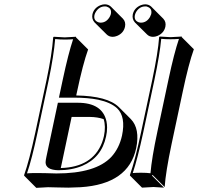

<svg xmlns="http://www.w3.org/2000/svg" viewBox="-20 -820 928 899"><path d="M601.6 -752Q607.9 -782.2 638.7 -795.4Q649.9 -799.8 660.2 -799.8Q677.2 -799.3 688 -789.1L744.6 -732.4Q758.8 -717.3 754.4 -695.3Q748 -665 717.3 -651.9Q706.5 -647.5 696.3 -647.5Q679.2 -647.9 668.5 -658.7L611.8 -714.8Q597.7 -730.5 601.6 -752ZM412.6 -752Q418.9 -782.2 449.7 -795.4Q460.9 -799.8 471.2 -799.8Q488.3 -799.3 499 -789.1L555.7 -732.4Q569.8 -717.3 565.4 -695.3Q559.1 -665 528.3 -651.9Q517.1 -647.5 507.3 -647.5Q490.2 -647.9 479.5 -658.7L422.9 -714.8Q408.7 -730.5 412.6 -752ZM692.9 -445.8Q720.2 -575.2 725.1 -646L728 -648.9Q730 -648.9 778.3 -646L831.1 -648.9V-646L887.7 -589.4Q863.3 -522 835.4 -389.6L783.2 -144.5Q755.9 -15.1 751 55.7L694.3 -1L691.4 2L748 58.6Q748 58.6 699.7 55.7Q698.2 55.7 697.8 55.7L645 58.6L588.4 2V-1Q612.8 -69.8 640.6 -201.2ZM204.6 56.6 149.9 59.6 93.3 2.9 92.8 0Q117.2 -68.4 145.5 -200.2L197.8 -444.8Q223.6 -567.4 229 -645L231.9 -647.9Q233.9 -647.9 283.2 -645L335.9 -647.9V-645L392.6 -588.4Q368.2 -521 340.3 -388.7L336.9 -373Q483.9 -370.6 536.6 -318.4L592.8 -262.2Q636.2 -217.3 617.7 -126.5Q582 42 357.4 56.6Q331.1 58.1 300.3 58.6Q281.2 58.6 247.1 57.6Q217.8 56.6 204.6 56.6ZM465.3 -262.2Q437.5 -272 400.4 -272.5H315.4L264.6 -33.2Q413.1 -37.6 457.5 -151.9Q463.4 -167.5 466.8 -183.1Q476.1 -229 465.3 -262.2ZM251 -338.9H343.8Q459.5 -338.9 478.5 -252Q481.4 -237.3 481.4 -222.7Q481.4 -202.1 476.6 -180.7Q455.6 -82 365.2 -43.5Q316.4 -22.9 252.9 -22.9Q193.8 -24.4 193.4 -60.1Q193.8 -69.8 197.3 -85.9ZM147.9 -9.8Q162.1 -9.8 191.4 -9.3Q225.6 -8.3 243.7 -7.8Q428.2 -7.8 501 -85Q538.1 -125.5 551.3 -185.1Q569.8 -273.4 528.3 -313Q498.5 -340.3 440.4 -353Q392.1 -362.8 326.2 -362.8H255.9L273.9 -447.3Q300.3 -570.8 322.3 -636.2Q303.7 -634.8 283.2 -634.8Q257.8 -634.8 238.3 -637.2Q231.9 -559.6 207.5 -442.9L155.3 -197.8Q129.4 -75.2 106.4 -8.3Q127 -9.8 147.9 -9.8ZM702.6 -443.8 650.4 -198.7Q624 -76.2 601.6 -9.8Q619.6 -11.2 641.1 -11.2Q666.5 -11.2 684.6 -8.8Q690.4 -79.6 716.8 -203.1L769 -448.2Q795.4 -572.3 817.9 -637.7Q800.3 -636.2 778.3 -636.2Q752.9 -636.2 734.9 -638.2Q728.5 -566.9 702.6 -443.8ZM422.4 -750Q417 -725.1 439 -716.3Q441.9 -715.3 443.8 -714.8Q447.8 -714.4 450.7 -713.9Q477.5 -713.9 493.2 -740.2Q497.1 -747.6 499 -753.9Q504.4 -780.3 481.4 -788.1Q479 -788.6 477.5 -789.6Q473.6 -790 471.2 -790Q444.3 -790 428.2 -763.7Q423.8 -756.3 422.4 -750ZM611.8 -750Q606.4 -725.1 627.9 -716.3Q630.9 -715.3 632.8 -714.8Q636.7 -714.4 639.6 -713.9Q666.5 -713.9 682.1 -740.2Q686 -747.6 688 -753.9Q693.4 -780.3 670.4 -788.1Q668 -788.6 667 -789.6Q663.1 -790 660.2 -790Q633.3 -790 617.2 -763.7Q613.3 -756.3 611.8 -750Z"/></svg>

Font: Linux Biolinum Shadow O
Style: Italic
Weight: 400
Italic angle: -12°
Designer: Philipp H. Poll
Foundry: Philipp H. Poll
Version: Version 0.6.2